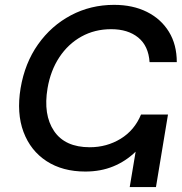

<svg xmlns="http://www.w3.org/2000/svg" viewBox="-20 -759 740 779"><path d="M326.2 -63Q233.9 -63 168.9 -105.2Q104 -147.5 75.4 -223.6Q46.9 -299.8 63.5 -400.9Q80.6 -502.9 134.3 -578.9Q188 -654.8 267.8 -697Q347.7 -739.3 442.9 -739.3Q519 -739.3 576.2 -710.7Q633.3 -682.1 665.3 -630.1Q697.3 -578.1 697.3 -506.8H586.9Q582.5 -572.8 540.8 -606.7Q499 -640.6 431.2 -640.6Q364.3 -640.6 310.3 -610.6Q256.3 -580.6 220.7 -526.6Q185.1 -472.7 172.9 -400.9Q154.8 -293.5 199.2 -227.5Q243.7 -161.6 344.2 -161.6Q413.1 -161.6 469.5 -196Q525.9 -230.5 552.2 -294.4H661.6L612.8 0H506.3L530.3 -143.6Q490.7 -105 439.7 -84Q388.7 -63 326.2 -63Z"/></svg>

Font: Inter Display Medium
Style: Italic
Weight: 500
Italic angle: -9.39999°
Designer: Rasmus Andersson
Foundry: rsms
Version: Version 4.000;git-a52131595